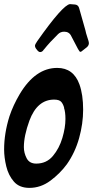

<svg xmlns="http://www.w3.org/2000/svg" viewBox="-32 -908 452 933"><path d="M163 -655Q155 -655 146 -668Q138 -677 138 -686Q138 -692 149 -708Q273 -884 308 -888Q312 -887 320 -887Q324 -886 333 -886Q349 -884 353 -867L383 -761Q385 -749 393 -725Q400 -705 400 -699Q400 -687 390 -678.5Q380 -670 369 -662Q363 -656 358 -656Q355 -656 347 -670L314 -733Q304 -754 280 -754Q262 -754 250 -742Q209 -702 182 -668L178 -664H179Q172 -655 163 -655ZM111 5Q62 5 35.5 -25.5Q9 -56 -1.5 -99.5Q-12 -143 -12 -182Q-12 -260 14 -343Q32 -397 64 -451Q140 -578 246 -578Q325 -578 354 -498Q372 -448 372 -375Q372 -307 352.5 -237Q333 -167 293 -110Q260 -65 213 -30Q166 5 111 5ZM144 -113Q194 -113 225 -150Q256 -187 271 -237.5Q286 -288 286 -330Q286 -364 279 -384L280 -383Q276 -400 266.5 -412Q257 -424 231 -424Q149 -424 111 -322Q84 -248 84 -193Q84 -165 97.5 -139Q111 -113 144 -113Z"/></svg>

Font: Bangerz
Style: Regular
Weight: 400
Designer: vernon adams
Foundry: Vernon Adams
Version: Version 2.10;February 7, 2025;FontCreator 13.0.0.2683 64-bit